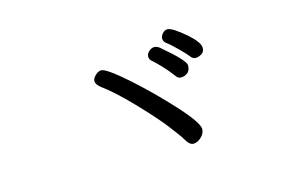

<svg xmlns="http://www.w3.org/2000/svg" viewBox="-67 -773 1134 751"><g transform="rotate(-15 500.0 -397.5)"><path d="M636 -168Q620 -168 607 -190.5Q594 -213 557.5 -259.5Q521 -306 455 -374.5Q389 -443 342 -477Q324 -492 324 -504Q324 -516 336.5 -527.5Q349 -539 360 -539Q381 -539 459.5 -469.5Q538 -400 610.5 -320.5Q683 -241 683 -215Q683 -197 667 -182.5Q651 -168 636 -168ZM655 -431Q643 -431 636 -442Q617 -468 594 -492Q571 -516 561.5 -523.5Q552 -531 552 -543Q552 -554 562.5 -563.5Q573 -573 584 -573Q594 -573 605 -565Q694 -490 694 -470Q694 -449 681 -439Q677 -437 671.5 -434Q666 -431 655 -431ZM731 -490Q719 -490 711.5 -500.5Q704 -511 677 -538Q650 -565 632 -578Q623 -586 623 -597Q623 -607 632 -617Q641 -627 652 -627Q672 -627 727 -579Q767 -543 767 -521Q767 -505 754.5 -497.5Q742 -490 731 -490Z"/></g></svg>

Font: ToneOZ-Pinyin-WenKai-Medium
Style: Medium
Weight: 700
Designer: Fontworks Inc.
Foundry: ToneOZ
Version: Version 0.240331